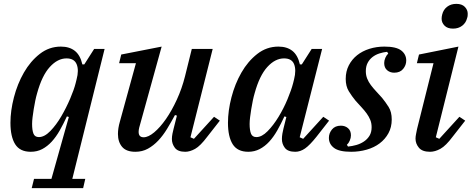

<svg xmlns="http://www.w3.org/2000/svg" viewBox="-20 -773 2439 993"><path d="M156 152H246L336 -168L326 -171Q308 -132 289 -98.5Q270 -65 247.5 -40.5Q225 -16 198.5 -2Q172 12 139 12Q83 12 58.5 -27Q34 -66 34 -138Q34 -200 52 -269.5Q70 -339 103.5 -397.5Q137 -456 185.5 -494Q234 -532 295 -532Q339 -532 367 -510Q395 -488 406 -440H416L467 -520H521L354 152H421L410 200H144ZM181 -64Q210 -64 240.5 -95.5Q271 -127 297 -171.5Q323 -216 343 -263Q363 -310 371 -342L376 -362Q389 -410 376.5 -440.5Q364 -471 324 -471Q278 -471 237.5 -426.5Q197 -382 172 -291Q167 -274 162.5 -252.5Q158 -231 154.5 -209Q151 -187 148.5 -167Q146 -147 146 -132Q146 -100 153 -82Q160 -64 181 -64Z M680 12Q633 12 611.5 -13.5Q590 -39 590 -80Q590 -95 592.5 -111Q595 -127 600 -144L683 -446H596L607 -491L816 -532L700 -113Q697 -101 697 -91Q697 -63 723 -63Q747 -63 777.5 -88.5Q808 -114 838 -157Q868 -200 894.5 -257.5Q921 -315 937 -379L972 -520H1080L965 -63L983 -55L1087 -169L1117 -149L1052 -66Q1016 -18 989 -3Q962 12 938 12Q900 12 884.5 -8.5Q869 -29 869 -54Q869 -67 872 -82Q875 -97 878 -108L895 -175L885 -178Q865 -141 844 -106.5Q823 -72 798.5 -46Q774 -20 745 -4Q716 12 680 12Z M1264 12Q1208 12 1183.5 -27Q1159 -66 1159 -138Q1159 -200 1177 -269.5Q1195 -339 1228.5 -397.5Q1262 -456 1310.5 -494Q1359 -532 1420 -532Q1464 -532 1492 -510Q1520 -488 1531 -440H1541L1592 -520H1646L1530 -63L1548 -55L1652 -169L1682 -149L1617 -66Q1582 -22 1557.5 -5Q1533 12 1507 12Q1469 12 1453.5 -8Q1438 -28 1438 -54Q1438 -67 1440.5 -82Q1443 -97 1446 -108L1461 -168L1451 -171Q1433 -132 1414 -98.5Q1395 -65 1372.5 -40.5Q1350 -16 1323 -2Q1296 12 1264 12ZM1306 -64Q1334 -64 1364 -94.5Q1394 -125 1420.5 -168.5Q1447 -212 1467 -260Q1487 -308 1496 -343L1501 -363Q1513 -411 1501 -441Q1489 -471 1449 -471Q1403 -471 1362.5 -426.5Q1322 -382 1297 -291Q1292 -274 1287.5 -252.5Q1283 -231 1279.5 -209Q1276 -187 1273.5 -167Q1271 -147 1271 -132Q1271 -100 1278 -82Q1285 -64 1306 -64Z M1796 12Q1734 12 1707.5 -8Q1681 -28 1681 -60Q1681 -84 1697 -103.5Q1713 -123 1743 -123Q1765 -123 1780 -110Q1795 -97 1795 -73Q1795 -60 1789 -46Q1783 -32 1774 -24L1780 -15Q1801 -17 1822.5 -23Q1844 -29 1862 -41Q1880 -53 1891 -71Q1902 -89 1902 -115Q1902 -136 1895 -153Q1888 -170 1876.5 -186Q1865 -202 1850 -218Q1835 -234 1819 -252Q1800 -275 1784 -301Q1768 -327 1768 -365Q1768 -404 1784 -435Q1800 -466 1827 -487.5Q1854 -509 1890.5 -520.5Q1927 -532 1968 -532Q2029 -532 2055 -512Q2081 -492 2081 -460Q2081 -436 2065 -416.5Q2049 -397 2019 -397Q1997 -397 1982 -410Q1967 -423 1967 -447Q1967 -460 1973 -474Q1979 -488 1988 -496L1982 -505Q1962 -503 1942 -496.5Q1922 -490 1906.5 -478Q1891 -466 1881.5 -448Q1872 -430 1872 -405Q1872 -384 1879 -366.5Q1886 -349 1898 -333Q1910 -317 1925 -301Q1940 -285 1956 -267Q1974 -245 1990 -219.5Q2006 -194 2006 -155Q2006 -115 1989 -84Q1972 -53 1943.5 -31.5Q1915 -10 1876.5 1Q1838 12 1796 12Z M2204 12Q2164 12 2146.5 -9Q2129 -30 2129 -56Q2129 -67 2132 -81Q2135 -95 2137 -106L2222 -446H2136L2147 -491L2351 -532L2234 -63L2252 -55L2356 -169L2386 -149L2321 -66Q2286 -19 2258 -3.5Q2230 12 2204 12ZM2323 -625Q2294 -625 2279 -640.5Q2264 -656 2264 -676Q2264 -687 2267 -698Q2273 -723 2292.5 -738Q2312 -753 2340 -753Q2369 -753 2384 -737.5Q2399 -722 2399 -702Q2399 -697 2398.5 -691Q2398 -685 2396 -680Q2390 -655 2370.5 -640Q2351 -625 2323 -625Z"/></svg>

Font: IBM Plex Serif Medium
Style: Italic
Weight: 500
Italic angle: -14°
Designer: Mike Abbink, Paul van der Laan, Pieter van Rosmalen
Foundry: Bold Monday
Version: Version 2.5